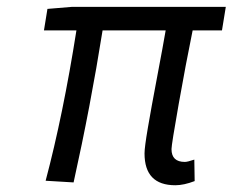

<svg xmlns="http://www.w3.org/2000/svg" viewBox="-20 -530 682 563"><path d="M494.1 13.2Q403.8 13.2 403.8 -80.1Q403.8 -98.1 413.6 -155.3Q423.3 -212.4 440.9 -305.2Q458.5 -397.9 465.8 -440.9H280.8Q245.6 -219.2 195.8 4.9L113.8 0Q165 -192.9 204.1 -440.9H108.9L119.1 -503.9L189.9 -509.8H642.1L630.9 -440.9H544.9Q524.9 -343.3 503.9 -224.4Q482.9 -105.5 482.9 -92.8Q482.9 -55.2 522 -55.2Q529.8 -55.2 549.8 -62L550.8 1Q519 13.2 494.1 13.2Z"/></svg>

Font: Office Code Pro D Italic
Style: Regular
Weight: 400
Italic angle: -9°
Designer: Nathan Rutzky & Paul D. Hunt
Foundry: Adobe Systems Incorporated
Version: Version 1.004;PS 001.004;hotconv 1.0.70;makeotf.lib2.5.58329